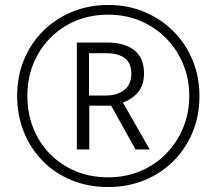

<svg xmlns="http://www.w3.org/2000/svg" viewBox="-20 -743 871 772"><path d="M415 9Q334 9 266.5 -19Q199 -47 150.5 -97Q102 -147 75.5 -213.5Q49 -280 49 -357Q49 -437 77 -504Q105 -571 155 -620Q205 -669 271.5 -696Q338 -723 416 -723Q495 -723 562 -694.5Q629 -666 678.5 -616Q728 -566 755 -499.5Q782 -433 782 -357Q782 -278 754.5 -211.5Q727 -145 677.5 -95.5Q628 -46 561 -18.5Q494 9 415 9ZM415 -30Q485 -30 544.5 -55Q604 -80 648 -125Q692 -170 716.5 -229.5Q741 -289 741 -357Q741 -425 717 -484Q693 -543 649 -588Q605 -633 545.5 -658.5Q486 -684 415 -684Q321 -684 247.5 -641Q174 -598 132 -524Q90 -450 90 -357Q90 -288 113.5 -228.5Q137 -169 180.5 -124.5Q224 -80 283.5 -55Q343 -30 415 -30ZM289 -142V-572H410Q480 -572 519.5 -541.5Q559 -511 559 -448Q559 -400 534.5 -371.5Q510 -343 474 -331L582 -142H525L427 -318H339V-142ZM406 -359Q451 -359 479.5 -381Q508 -403 508 -447Q508 -490 481.5 -509.5Q455 -529 407 -529H338V-359Z"/></svg>

Font: Noto Sans Gurmukhi UI SemiCondensed Light
Style: Regular
Weight: 300
Width: 4
Designer: Jelle Bosma - Monotype Design Team
Foundry: Monotype Imaging Inc.
Version: Version 2.004; ttfautohint (v1.8.4.7-5d5b)